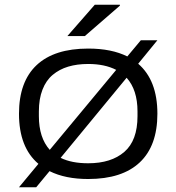

<svg xmlns="http://www.w3.org/2000/svg" viewBox="-20 -743 744 810"><path d="M264.2 -590.8 379.9 -723.1H485.8V-719.2L337.9 -590.8ZM60.1 46.9 142.1 -51.8Q60.1 -121.1 60.1 -263.2Q60.1 -398.4 134.5 -468.3Q209 -538.1 352.1 -538.1Q450.7 -538.1 517.1 -504.9L574.2 -573.2H644L563 -474.1Q644 -404.3 644 -263.2Q644 -127.9 569.6 -57.9Q495.1 12.2 352.1 12.2Q255.4 12.2 189 -21L132.8 46.9ZM144 -252.9Q144 -162.1 189.9 -110.8L470.2 -448.2Q421.9 -473.1 352.1 -473.1Q305.2 -473.1 267.8 -461.9Q230.5 -450.7 202.4 -427.2Q174.3 -403.8 159.2 -364.7Q144 -325.7 144 -272.9ZM352.1 -54.2Q449.2 -54.2 504.6 -102.3Q560.1 -150.4 560.1 -252.9V-272.9Q560.1 -363.8 514.2 -415L235.8 -77.1Q281.7 -54.2 352.1 -54.2Z"/></svg>

Font: Archivo Expanded Light
Style: Regular
Weight: 300
Width: 7
Designer: Hector Gatti
Foundry: Omnibus-Type
Version: Version 2.001